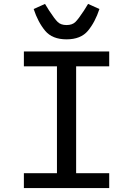

<svg xmlns="http://www.w3.org/2000/svg" viewBox="-20 -961 680 981"><path d="M102 0V-76H271V-622H102V-698H538V-622H369V-76H538V0ZM152 -915 210 -941 231 -907Q259 -864 275 -848.5Q291 -833 320 -833Q349 -833 365 -848.5Q381 -864 409 -907L430 -941L488 -915Q466 -848 429.5 -804Q393 -760 320 -760Q247 -760 210.5 -804Q174 -848 152 -915Z"/></svg>

Font: Writer
Style: Regular
Weight: 400
Monospace: yes
Designer: Mike Abbink, Paul van der Laan, Pieter van Rosmalen
Foundry: Bold Monday
Version: Version 2.001 2020